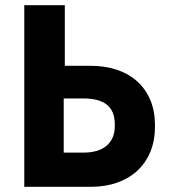

<svg xmlns="http://www.w3.org/2000/svg" viewBox="-20 -720 650 740"><path d="M73.6 0H329.6Q386 0 431.8 -16.2Q477.6 -32.4 509.8 -62.5Q542 -92.6 559.6 -135.3Q577.2 -178 577.2 -230.6V-239.4Q577.2 -291.4 559.7 -333.6Q542.2 -375.8 509.8 -405.4Q477.4 -435 431.6 -450.7Q385.8 -466.4 328.8 -466.4H229.8V-700H73.6ZM225.6 -131.8V-340.6H300Q331 -340.6 354 -334.6Q377 -328.6 392.2 -316.2Q407.4 -303.8 414.9 -285.2Q422.4 -266.6 422.4 -241.4V-233.8Q422.4 -209.2 414.3 -190.3Q406.2 -171.4 390.7 -158.2Q375.2 -145 352.5 -138.4Q329.8 -131.8 300.6 -131.8Z"/></svg>

Font: Fixel Variable
Style: Regular
Weight: 100
Width: 3
Designer: AlfaBravo + MacPaw
Foundry: Kyrylo Tkachov, Marchela Mozhyna, Serhii Makarenko, Maria Weinstein, Zakhar Kryvoshyya
Version: Version 1.211